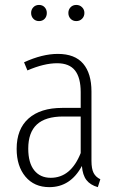

<svg xmlns="http://www.w3.org/2000/svg" viewBox="-20 -752 481 783"><path d="M106.9 -699.2Q106.9 -712.9 116 -722.4Q125 -731.9 139.2 -731.9Q153.3 -731.9 162.1 -722.4Q170.9 -712.9 170.9 -699.2Q170.9 -684.6 162.1 -675.3Q153.3 -666 139.2 -666Q125 -666 116 -675.5Q106.9 -685.1 106.9 -699.2ZM258.8 -699.2Q258.8 -712.9 267.8 -722.4Q276.9 -731.9 291 -731.9Q305.2 -731.9 314.7 -722.4Q324.2 -712.9 324.2 -699.2Q324.2 -685.1 314.7 -675.5Q305.2 -666 291 -666Q276.9 -666 267.8 -675.5Q258.8 -685.1 258.8 -699.2ZM353 -96.2Q353 -63.5 361.8 -46.6Q370.6 -29.8 389.2 -21L378.9 11.2Q348.1 2.4 332.5 -17.8Q316.9 -38.1 314 -75.2Q267.6 11.2 181.2 11.2Q119.6 11.2 83.7 -31.7Q47.9 -74.7 47.9 -145Q47.9 -225.6 96.4 -268.8Q145 -312 233.9 -312H309.1V-376Q309.1 -435.1 285.9 -464.6Q262.7 -494.1 212.9 -494.1Q159.7 -494.1 91.8 -464.8L78.1 -498Q152.8 -532.2 215.8 -532.2Q285.2 -532.2 319.1 -492.4Q353 -452.6 353 -378.9ZM187 -26.9Q269 -26.9 309.1 -127.9V-276.9H237.8Q165.5 -276.9 130.4 -244.4Q95.2 -211.9 95.2 -146Q95.2 -87.9 119.6 -57.4Q144 -26.9 187 -26.9Z"/></svg>

Font: Fira Sans Compressed ExtraLight
Style: Regular
Weight: 250
Width: 1
Designer: Carrois Corporate & Edenspiekermann AG
Foundry: Carrois Corporate GbR & Edenspiekermann AG
Version: Version 4.203;PS 004.203;hotconv 1.0.88;makeotf.lib2.5.64775